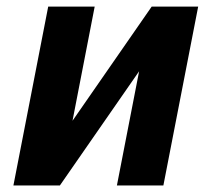

<svg xmlns="http://www.w3.org/2000/svg" viewBox="-20 -567 642 587"><path d="M127.4 -546.9H269.5L201.7 -197.8L443.8 -546.9H585.9L479.5 0H337.4L405.3 -349.1L163.1 0H21Z"/></svg>

Font: Hack
Style: Bold Italic
Weight: 700
Italic angle: -11°
Monospace: yes
Designer: Christopher Simpkins
Foundry: Christopher Simpkins
Version: Version 2.017; ttfautohint (v1.4.1) -l 4 -r 80 -G 350 -x 0 -